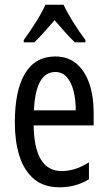

<svg xmlns="http://www.w3.org/2000/svg" viewBox="-20 -786 458 816"><path d="M215 -546Q270 -546 306 -514.5Q342 -483 360 -429.5Q378 -376 378 -309V-253H123Q126 -59 242 -59Q271 -59 299.5 -68Q328 -77 358 -96V-24Q302 10 233 10Q165 10 123 -26.5Q81 -63 62 -125Q43 -187 43 -265Q43 -402 86.5 -474Q130 -546 215 -546ZM215 -480Q174 -480 151 -440Q128 -400 124 -317H302Q302 -361 293 -398Q284 -435 264.5 -457.5Q245 -480 215 -480ZM250 -766Q266 -732 292 -690.5Q318 -649 343 -616V-606H298Q277 -626 256 -650Q235 -674 212 -700Q189 -674 166.5 -648.5Q144 -623 126 -606H81V-616Q108 -653 133.5 -693.5Q159 -734 173 -766Z"/></svg>

Font: Noto Sans Myanmar ExtraCondensed
Style: Regular
Weight: 400
Width: 2
Designer: Monotype Design Team
Foundry: Monotype Imaging Inc.
Version: Version 2.107; ttfautohint (v1.8.4.7-5d5b)